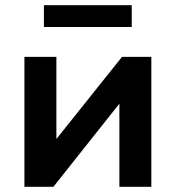

<svg xmlns="http://www.w3.org/2000/svg" viewBox="-20 -719 676 739"><path d="M74 0V-500H197V-184L449.5 -500H562.5V0H439.5V-320L185.5 0ZM149 -615V-699H487V-615Z"/></svg>

Font: Geologica Medium
Style: Regular
Weight: 500
Designer: Sindre Bremnes, Frode Helland
Foundry: Monokrom Skriftforlag AS
Version: Version 1.010;gftools[0.9.28]